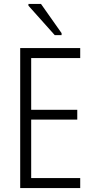

<svg xmlns="http://www.w3.org/2000/svg" viewBox="-20 -959 479 979"><path d="M83 0V-714H389V-663H139V-399H374V-349H139V-51H389V0ZM259 -780 125 -930V-939H189L294 -790V-780Z"/></svg>

Font: Noto Sans Condensed Light
Style: Regular
Weight: 300
Width: 3
Designer: Monotype Design Team
Foundry: Monotype Imaging Inc.
Version: Version 2.013; ttfautohint (v1.8.4.7-5d5b)